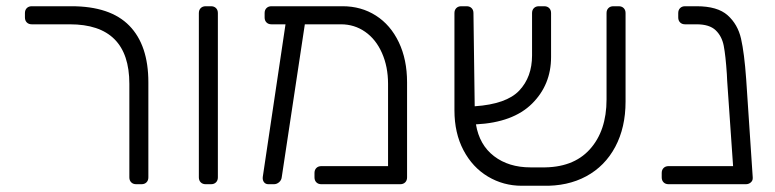

<svg xmlns="http://www.w3.org/2000/svg" viewBox="-20 -591 2488 616"><path d="M417 0Q407 0 401 -6Q395 -12 395 -22V-322Q395 -513 204 -513H82Q72 -513 66 -519Q60 -525 60 -535V-549Q60 -559 66 -565Q72 -571 82 -571H209Q334 -571 395 -508.5Q456 -446 456 -327V-22Q456 -12 450 -6Q444 0 434 0Z M640 0Q630 0 624 -6Q618 -12 618 -22V-549Q618 -559 624 -565Q630 -571 640 -571H657Q667 -571 673 -565Q679 -559 679 -549V-22Q679 -12 673 -6Q667 0 657 0Z M1079 -571Q1139 -571 1186 -541Q1233 -511 1259.5 -455.5Q1286 -400 1286 -327V-22Q1286 -12 1280 -6Q1274 0 1264 0H1011Q1001 0 995 -6Q989 -12 989 -22V-36Q989 -46 995 -52Q1001 -58 1011 -58H1225V-322Q1225 -377 1205.5 -421Q1186 -465 1151.5 -489Q1117 -513 1074 -513H958L884 -23Q883 -13 875.5 -6.5Q868 0 859 0H841Q832 0 827 -6.5Q822 -13 823 -23L896 -513H851Q841 -513 835 -519Q829 -525 829 -535V-549Q829 -559 835 -565Q841 -571 851 -571Z M1965 -571Q1975 -571 1981 -565Q1987 -559 1987 -549V-265Q1987 -182 1954 -120Q1921 -58 1861 -25.5Q1801 7 1721 5H1654Q1595 5 1545.5 -24.5Q1496 -54 1467 -109Q1438 -164 1438 -237V-549Q1438 -559 1444 -565Q1450 -571 1460 -571H1477Q1487 -571 1493 -565Q1499 -559 1499 -549L1503 -250Q1605 -257 1646 -300.5Q1687 -344 1687 -413V-549Q1687 -559 1693 -565Q1699 -571 1709 -571H1726Q1736 -571 1742 -565Q1748 -559 1748 -549V-408Q1748 -319 1687 -258.5Q1626 -198 1507 -192Q1518 -126 1565 -90Q1612 -54 1682 -54H1717Q1818 -52 1872 -111.5Q1926 -171 1926 -272V-549Q1926 -559 1932 -565Q1938 -571 1948 -571Z M2395 -19Q2395 -11 2388.5 -5.5Q2382 0 2373 0H2125Q2115 0 2109 -6Q2103 -12 2103 -22V-36Q2103 -46 2109 -52Q2115 -58 2125 -58H2332L2313 -332L2312 -353Q2308 -413 2302 -444Q2296 -475 2276 -494Q2256 -513 2215 -513H2178Q2168 -513 2162 -519Q2156 -525 2156 -535V-549Q2156 -559 2162 -565Q2168 -571 2178 -571H2215Q2282 -571 2314.5 -542Q2347 -513 2357.5 -467Q2368 -421 2374 -337L2395 -22Z"/></svg>

Font: Rubik AZ
Style: Regular
Weight: 300
Designer: Hubert and Fischer
Foundry: Hubert & Fischer
Version: Version 2.000